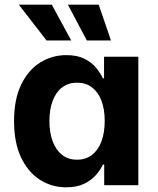

<svg xmlns="http://www.w3.org/2000/svg" viewBox="-20 -787 670 816"><path d="M261.7 9.1Q199.4 9.1 149.1 -23.3Q98.8 -55.8 69.2 -118.5Q39.7 -181.1 39.7 -272Q39.7 -365.3 70.2 -427.7Q100.6 -490.2 151.1 -521.5Q201.6 -552.7 262.1 -552.7Q308.3 -552.7 339 -537.2Q369.7 -521.8 388.5 -498.8Q407.4 -475.8 417.2 -454H422.2V-545.9H567.9V0H422.9V-87.4H417.2Q407.1 -65.4 387.7 -43.1Q368.2 -20.8 337.4 -5.9Q306.6 9.1 261.7 9.1ZM307.5 -108.3Q345.2 -108.3 371.3 -128.9Q397.5 -149.5 411.2 -186.4Q425 -223.3 425 -272.5Q425 -322.2 411.3 -358.7Q397.7 -395.1 371.5 -415.2Q345.4 -435.4 307.5 -435.4Q269.2 -435.4 243 -414.7Q216.7 -394 203.4 -357.3Q190 -320.6 190 -272.5Q190 -224.6 203.5 -187.4Q217 -150.3 243.2 -129.3Q269.4 -108.3 307.5 -108.3ZM348.9 -615.1 268.6 -767.1H399.5L451.6 -615.1ZM177.7 -615.1 60 -767.1H200.1L282.7 -615.1Z"/></svg>

Font: Atlassian Sans
Style: Regular
Weight: 400
Designer: Rasmus Andersson
Foundry: Modifications by Atlassian Pty Ltd, manufactured by rsms
Version: Version 4.001;git-9221beed3